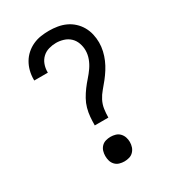

<svg xmlns="http://www.w3.org/2000/svg" viewBox="-182 -845 863 955"><g transform="rotate(-30 250.0 -367.5)"><path d="M211 -221Q211 -245 213 -269Q215 -293 221.5 -316.5Q228 -340 240 -361.5Q252 -383 266.5 -402.5Q281 -422 297 -440Q313 -458 327 -478Q341 -498 349.5 -521Q358 -544 358 -568Q358 -589 350.5 -610Q343 -631 327.5 -645.5Q312 -660 291 -666.5Q270 -673 249 -673Q228 -673 207 -667Q186 -661 170.5 -646.5Q155 -632 147.5 -611.5Q140 -591 140 -569V-565H62V-572Q62 -596 68 -619.5Q74 -643 86 -663.5Q98 -684 116 -700Q134 -716 156 -726Q178 -736 201.5 -739.5Q225 -743 249 -743Q273 -743 297 -739Q321 -735 343 -725Q365 -715 383 -698.5Q401 -682 413 -661Q425 -640 430.5 -616Q436 -592 436 -568Q436 -544 430.5 -520Q425 -496 415.5 -474Q406 -452 393 -431.5Q380 -411 365 -392Q350 -373 334 -354.5Q318 -336 307 -314.5Q296 -293 292.5 -269Q289 -245 289 -221ZM250 8Q236 8 222 4Q208 0 198 -10.5Q188 -21 184 -34.5Q180 -48 180 -63Q180 -77 184 -90.5Q188 -104 198 -114.5Q208 -125 222 -129Q236 -133 250 -133Q264 -133 278 -129Q292 -125 302 -114.5Q312 -104 316.5 -90.5Q321 -77 321 -63Q321 -48 316.5 -34.5Q312 -21 302 -10.5Q292 0 278 4Q264 8 250 8Z"/></g></svg>

Font: Iosevka NFM
Style: Regular
Weight: 400
Monospace: yes
Designer: Belleve Invis
Foundry: Belleve Invis
Version: Version 29.0.4; ttfautohint (v1.8.4);Nerd Fonts 3.3.0